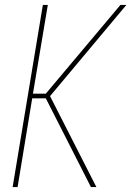

<svg xmlns="http://www.w3.org/2000/svg" viewBox="-20 -755 540 775"><path d="M31 0 153 -735H173L113 -377H165L466 -735H490L182 -367L369 0H347L165 -358H110L51 0Z"/></svg>

Font: Iosevka Curly Thin Oblique
Style: Regular
Weight: 100
Italic angle: -9°
Monospace: yes
Designer: Belleve Invis
Foundry: Belleve Invis
Version: Version 11.1.0; ttfautohint (v1.8.3)